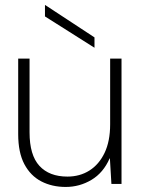

<svg xmlns="http://www.w3.org/2000/svg" viewBox="-20 -728 563 760"><path d="M240 12Q186 12 143.5 -10Q101 -32 76.5 -78Q52 -124 52 -197V-496H97V-204Q97 -114 136 -71.5Q175 -29 247 -29Q296 -29 334 -53Q372 -77 394 -123Q416 -169 416 -236V-496H461V0H421L415 -101H414Q389 -44 342 -16Q295 12 240 12ZM354 -539 158 -663V-708H159L354 -580Z"/></svg>

Font: DM Sans 28pt ExtraLight
Style: Regular
Weight: 250
Version: Version 4.004;gftools[0.9.30]